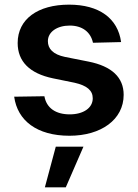

<svg xmlns="http://www.w3.org/2000/svg" viewBox="-20 -573 592 826"><path d="M380 -389 501 -392C487 -494 407 -553 277 -553C143 -553 56 -491 56 -388C56 -309 107 -257 208 -236L301 -217C354 -205 379 -184 379 -150C379 -108 338 -81 280 -81C220 -81 180 -108 171 -159L41 -157C55 -54 139 11 279 11C414 11 512 -58 512 -165C512 -240 461 -288 361 -308L260 -328C207 -339 186 -364 186 -396C186 -436 226 -463 280 -463C333 -463 370 -436 380 -389ZM173 233H263L339 58H220Z"/></svg>

Font: Wafeq Semi Bold
Style: Regular
Weight: 600
Designer: Rasmus Andersson & Azza Alameddine
Foundry: Google & TypeTogether
Version: Version 3.000;January 28, 2025;FontCreator 15.0.0.3014 64-bi